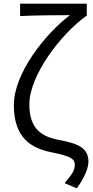

<svg xmlns="http://www.w3.org/2000/svg" viewBox="-20 -816 506 1040"><path d="M396 204C440 144 459 92 459 60C459 -12 409 -37 305 -57C205 -75 139 -117 139 -251C139 -408 309 -630 446 -729H450V-796H89V-729C161 -733 295 -734 359 -734C225 -633 55 -419 55 -247C55 -70 148 -13 259 9C363 30 385 44 385 77C385 108 371 127 330 176Z"/></svg>

Font: Noto Sans KR DemiLight
Style: Regular
Weight: 350
Designer: Ryoko NISHIZUKA 西塚涼子 (kana, bopomofo & ideographs); Paul D. Hunt (Latin, Greek & Cyrillic); Sandoll Communications 산돌커뮤니
Foundry: Adobe
Version: Version 2.004;hotconv 1.0.118;makeotfexe 2.5.65603